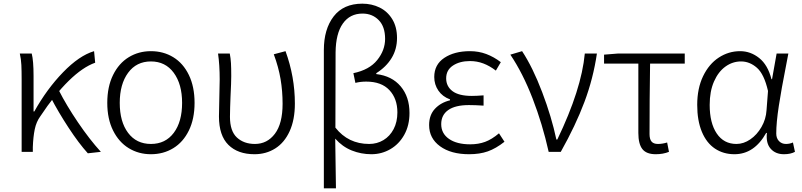

<svg xmlns="http://www.w3.org/2000/svg" viewBox="-20 -828 4374 1047"><path d="M88 -536H153Q163 -497 163 -413V-220H167Q235 -342 323.5 -433.5Q412 -525 493 -549L499 -486Q431 -462 354.5 -387Q278 -312 200 -194Q178 -164 169.5 -123Q161 -82 159 -26V0H98V-395Q98 -441 96.5 -473.5Q95 -506 88 -536ZM257 -296 301 -335Q342 -254 405 -161Q468 -68 530 0L459 8Q410 -46 354 -131.5Q298 -217 257 -296Z M565 -267Q565 -355 596.5 -419Q628 -483 682 -516Q736 -549 803 -549Q871 -549 925 -516Q979 -483 1010 -419Q1041 -355 1041 -267Q1041 -180 1010 -116.5Q979 -53 925 -20Q871 13 803 13Q736 13 682 -20Q628 -53 596.5 -116.5Q565 -180 565 -267ZM973 -267Q973 -369 927.5 -431Q882 -493 803 -493Q724 -493 678.5 -431Q633 -369 633 -267Q633 -164 678.5 -103.5Q724 -43 803 -43Q882 -43 927.5 -103.5Q973 -164 973 -267Z M1174 -193Q1174 -226 1176 -294Q1178 -362 1178 -395Q1178 -474 1169 -536H1233Q1238 -510 1239.5 -483.5Q1241 -457 1241 -413Q1241 -380 1237 -300Q1236 -271 1235 -243.5Q1234 -216 1234 -191Q1234 -113 1272 -78Q1310 -43 1370 -43Q1437 -43 1479 -98.5Q1521 -154 1521 -262Q1521 -331 1510 -396.5Q1499 -462 1473 -532L1537 -549Q1588 -409 1588 -263Q1588 -175 1559.5 -112.5Q1531 -50 1481 -18.5Q1431 13 1368 13Q1277 13 1225.5 -38Q1174 -89 1174 -193Z M1956 -808Q2007 -808 2050 -787Q2093 -766 2119 -723.5Q2145 -681 2145 -621Q2145 -560 2115.5 -511.5Q2086 -463 2032 -429V-424Q2117 -414 2165 -357Q2213 -300 2213 -212Q2213 -144 2184.5 -93Q2156 -42 2108.5 -14.5Q2061 13 2005 13Q1949 13 1898 -7.5Q1847 -28 1808 -72Q1810 29 1812 199H1746V-555Q1746 -669 1799.5 -738.5Q1853 -808 1956 -808ZM2147 -215Q2147 -290 2103.5 -336.5Q2060 -383 1977 -383Q1945 -383 1918 -376L1907 -429Q1994 -447 2037 -500.5Q2080 -554 2080 -616Q2080 -683 2045 -718.5Q2010 -754 1957 -754Q1888 -754 1849.5 -699.5Q1811 -645 1810 -542Q1809 -405 1809 -132Q1879 -43 1993 -43Q2036 -43 2071 -64Q2106 -85 2126.5 -124Q2147 -163 2147 -215Z M2320 -146Q2320 -201 2352 -235Q2384 -269 2434 -281V-286Q2393 -301 2370.5 -334Q2348 -367 2348 -408Q2348 -476 2403 -512.5Q2458 -549 2543 -549Q2590 -549 2631.5 -533.5Q2673 -518 2711 -489L2684 -443Q2650 -469 2615.5 -482Q2581 -495 2543 -495Q2487 -495 2450 -470.5Q2413 -446 2413 -401Q2413 -357 2447.5 -331Q2482 -305 2553 -305Q2578 -305 2617 -308V-252Q2571 -255 2537 -255Q2463 -255 2424.5 -228Q2386 -201 2386 -151Q2386 -100 2428.5 -70.5Q2471 -41 2544 -41Q2589 -41 2625.5 -54.5Q2662 -68 2701 -101L2731 -55Q2684 -18 2640 -2.5Q2596 13 2538 13Q2439 13 2379.5 -30.5Q2320 -74 2320 -146Z M2763 -530 2827 -549Q2885 -461 2936.5 -325.5Q2988 -190 3014 -67H3019Q3151 -341 3169 -536H3235Q3215 -400 3167 -272Q3119 -144 3038 0H2972Q2938 -152 2884.5 -290.5Q2831 -429 2763 -530Z M3461 -103V-481H3274V-530L3349 -536H3714V-481H3525Q3522 -283 3522 -97Q3522 -69 3533 -56Q3544 -43 3568 -43Q3592 -43 3618 -51L3628 0Q3596 13 3556 13Q3505 13 3483 -15Q3461 -43 3461 -103Z M3782 -256Q3782 -346 3814 -412.5Q3846 -479 3899.5 -514Q3953 -549 4016 -549Q4073 -549 4120 -511.5Q4167 -474 4187 -396H4190L4215 -536H4279L4266 -468Q4241 -342 4227 -250.5Q4213 -159 4213 -100Q4213 -74 4228 -58.5Q4243 -43 4266 -43Q4286 -43 4304 -51L4315 0Q4291 13 4255 13Q4209 13 4182.5 -17Q4156 -47 4162 -103H4158Q4093 13 3985 13Q3925 13 3879 -17.5Q3833 -48 3807.5 -109Q3782 -170 3782 -256ZM4160 -227 4168 -332Q4147 -424 4107.5 -458.5Q4068 -493 4021 -493Q3975 -493 3936 -465Q3897 -437 3873.5 -383.5Q3850 -330 3850 -256Q3850 -157 3888.5 -100Q3927 -43 3996 -43Q4035 -43 4071.5 -68Q4108 -93 4132.5 -135.5Q4157 -178 4160 -227Z"/></svg>

Font: 寒蝉端黑体 Light
Style: Regular
Weight: 300
Designer: ChillDuanSans {Warren2060}; 
Source Han Sans {Ryoko NISHIZUKA 西塚涼子 (kana, bopomofo & ideographs); Paul D. Hunt (Latin, G
Foundry: ChillType&Adobe
Version: Version 1.300;Glyphs 3.3 (3306)